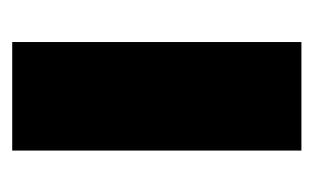

<svg xmlns="http://www.w3.org/2000/svg" viewBox="-122 -404 525 322"><g transform="rotate(90 141.0 -242.5)"><path d="M232 0V-485H50V0Z"/></g></svg>

Font: Catamaran Black
Style: Regular
Weight: 900
Designer: Pria Ravichandran
Version: Version 2.000